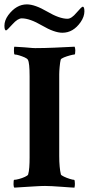

<svg xmlns="http://www.w3.org/2000/svg" viewBox="-37 -862 409 886"><path d="M29.3 3.9Q25.4 0 25.4 -11.7Q25.4 -32.2 28.3 -32.2Q36.1 -32.2 50.8 -36.1Q65.4 -40 78.1 -45.9Q90.8 -51.8 92.8 -56.6Q96.7 -70.3 98.1 -89.8Q99.6 -109.4 99.6 -134.8V-509.8Q99.6 -572.3 91.8 -585.9Q88.9 -591.8 76.7 -597.2Q64.5 -602.5 51.8 -606.4Q39.1 -610.4 31.2 -610.4Q27.3 -610.4 27.3 -627Q27.3 -644.5 29.3 -646.5L76.2 -643.6Q97.7 -641.6 111.3 -640.6Q125 -639.6 138.2 -640.1Q151.4 -640.6 170.9 -640.6Q190.4 -640.6 307.6 -646.5Q310.5 -637.7 310.5 -628.9Q310.5 -610.4 306.6 -610.4Q300.8 -610.4 286.1 -606.4Q271.5 -602.5 258.3 -597.2Q245.1 -591.8 243.2 -586.9Q240.2 -575.2 238.3 -554.2Q236.3 -533.2 236.3 -518.6V-142.6Q236.3 -115.2 238.3 -93.8Q240.2 -72.3 244.1 -56.6Q246.1 -52.7 258.3 -46.9Q270.5 -41 284.7 -36.6Q298.8 -32.2 304.7 -32.2Q308.6 -32.2 308.6 -13.7Q308.6 -3.9 306.6 3.9Q302.7 3.9 288.1 2.9Q273.4 2 248 0Q222.7 -2 203.1 -2.9Q183.6 -3.9 170.9 -3.9Q153.3 -3.9 123 -2Q92.8 0 65.9 1.5Q39.1 2.9 29.3 3.9ZM251 -710.9Q213.9 -710.9 157.2 -744.1Q100.6 -777.3 63.5 -777.3Q44.9 -777.3 20.5 -750Q-4.9 -721.7 -8.8 -721.7Q-16.6 -721.7 -16.6 -743.2Q-16.6 -767.6 1 -792Q38.1 -841.8 86.9 -841.8Q124 -841.8 180.7 -808.6Q237.3 -775.4 274.4 -775.4Q293 -775.4 316.4 -803.7Q339.8 -831.1 344.7 -831.1Q352.5 -831.1 352.5 -809.6Q352.5 -785.2 335 -759.8Q300.8 -710.9 251 -710.9Z"/></svg>

Font: Crimson Text Bold
Style: Bold
Weight: 700
Designer: Sebastian Kosch
Foundry: Sebastian Kosch
Version: Version 1.10 July 1, 2025